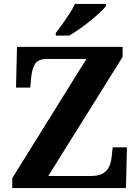

<svg xmlns="http://www.w3.org/2000/svg" viewBox="-20 -951 706 971"><path d="M42 0V-50L417 -653H220Q173 -653 157.5 -628Q142 -603 138 -562L133 -508H61L66 -714H600V-663L224 -61H440Q481 -61 503 -75.5Q525 -90 534 -113Q543 -136 545 -161L550 -206H622L617 0ZM262 -784Q277 -803 295.5 -829Q314 -855 331.5 -882Q349 -909 359 -931H516V-921Q507 -908 485.5 -888Q464 -868 437 -846Q410 -824 382 -804.5Q354 -785 330 -771H262Z"/></svg>

Font: Noto Serif Thai
Style: Regular
Weight: 400
Designer: Monotype Design Team
Foundry: Monotype Imaging Inc.
Version: Version 2.001